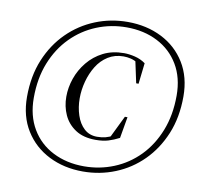

<svg xmlns="http://www.w3.org/2000/svg" viewBox="-78 -769 912 869"><g transform="rotate(10 377.5 -335.0)"><path d="M357 16Q270 16 200.5 -19Q131 -54 90.5 -119Q50 -184 50 -273Q50 -369 81.5 -445Q113 -521 167.5 -575Q222 -629 292.5 -657.5Q363 -686 441 -686Q528 -686 597.5 -651Q667 -616 707 -551Q747 -486 747 -397Q747 -301 715.5 -225Q684 -149 630 -95Q576 -41 505.5 -12.5Q435 16 357 16ZM358 -8Q430 -8 495 -34.5Q560 -61 609.5 -111.5Q659 -162 687.5 -234Q716 -306 716 -396Q716 -478 680.5 -537.5Q645 -597 582.5 -629Q520 -661 440 -661Q368 -661 303 -634.5Q238 -608 188 -557.5Q138 -507 109.5 -435.5Q81 -364 81 -274Q81 -192 116.5 -132Q152 -72 215 -40Q278 -8 358 -8ZM389 -135Q333 -135 296.5 -159Q260 -183 242.5 -221.5Q225 -260 225 -305Q225 -347 239.5 -389Q254 -431 283 -466.5Q312 -502 353.5 -523Q395 -544 449 -544Q472 -544 499 -537.5Q526 -531 548 -515L537 -419H526L504 -522L515 -511Q499 -521 482.5 -525Q466 -529 449 -529Q409 -529 378 -509.5Q347 -490 327 -457.5Q307 -425 296.5 -386Q286 -347 286 -308Q286 -267 298 -230.5Q310 -194 334 -172Q358 -150 393 -150Q415 -150 432 -154.5Q449 -159 468 -169L451 -156L502 -261H514L497 -163Q472 -150 447.5 -142.5Q423 -135 389 -135Z"/></g></svg>

Font: Source Serif 4 60pt
Style: Italic
Weight: 400
Italic angle: -12°
Version: Version 4.004;hotconv 1.0.116;makeotfexe 2.5.65601